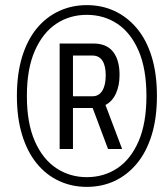

<svg xmlns="http://www.w3.org/2000/svg" viewBox="-20 -718 650 750"><path d="M319 12Q261 12 211 -11Q161 -34 124 -79Q87 -124 66.5 -190.5Q46 -257 46 -343Q46 -430 66.5 -496.5Q87 -563 124 -607.5Q161 -652 211 -675Q261 -698 319 -698Q378 -698 427.5 -675Q477 -652 514.5 -607.5Q552 -563 572.5 -496.5Q593 -430 593 -343Q593 -257 572.5 -190.5Q552 -124 514.5 -79Q477 -34 427.5 -11Q378 12 319 12ZM319 -26Q386 -26 438.5 -61Q491 -96 521.5 -166.5Q552 -237 552 -343Q552 -449 521.5 -519.5Q491 -590 438.5 -625Q386 -660 319 -660Q252 -660 199.5 -625Q147 -590 116 -519.5Q85 -449 85 -343Q85 -237 116 -166.5Q147 -96 200 -61Q253 -26 319 -26ZM213 -136V-548H345Q396 -548 421.5 -516Q447 -484 447 -425Q447 -384 433 -353Q419 -322 392 -308L457 -136H402L342 -296H265V-136ZM265 -342H342Q366 -342 379.5 -363.5Q393 -385 393 -424Q393 -461 380 -481Q367 -501 341 -501H265Z"/></svg>

Font: Archivo Condensed Light
Style: Italic
Weight: 300
Width: 3
Italic angle: -10°
Designer: Hector Gatti
Foundry: Omnibus-Type
Version: Version 2.001